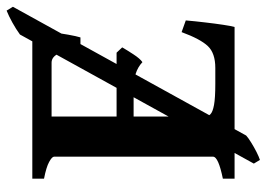

<svg xmlns="http://www.w3.org/2000/svg" viewBox="-134 -600 811 584"><g transform="rotate(-90 272.0 -307.5)"><path d="M543.9 -674.3 152.3 35.2Q145.5 41.5 131.3 50.3Q117.2 59.1 102.3 66.7Q87.4 74.2 78.1 77.1L66.9 58.6L459.5 -652.8Q475.6 -664.6 495.8 -675.8Q516.1 -687 532.2 -693.4ZM470.7 -599.6Q469.7 -583 466.6 -556.9Q463.4 -530.8 459 -506.1Q454.6 -481.4 450.7 -468.8H414.1Q409.7 -556.6 374 -556.6H184.6L198.7 -615.2H451.2ZM420.4 -341.8Q412.6 -328.1 399.4 -307.9Q386.2 -287.6 375.5 -280.3Q360.4 -294.4 340.1 -300.8Q319.8 -307.1 278.8 -307.1H177.7L188.5 -358.9H404.3ZM502.4 -148.4Q500 -120.6 496.3 -89.6Q492.7 -58.6 489 -34.2Q485.4 -9.8 482.4 0H21V-35.6Q87.9 -49.3 87.9 -65.4V-549.3Q87.9 -555.2 72 -564Q56.2 -572.8 21 -579.6V-615.2H198.7H280.8V-579.6Q248 -572.8 229 -569.8Q210 -566.9 210 -560.1V-89.8Q210 -80.6 217 -73.5Q224.1 -66.4 245.4 -62.5Q266.6 -58.6 309.6 -58.6H357.9Q402.8 -58.6 424.3 -81.3Q445.8 -104 466.8 -161.1Z"/></g></svg>

Font: Gentium Plus
Style: Bold
Weight: 700
Designer: Victor Gaultney, Annie Olsen, Iska Routamaa, Becca Hirsbrunner
Foundry: SIL International
Version: Version 6.101